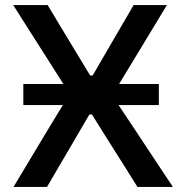

<svg xmlns="http://www.w3.org/2000/svg" viewBox="-20 -733 730 753"><path d="M33 0Q62.5 -49 92.8 -99.5Q123 -150 156 -205L226.5 -321H71.5V-403.5H228.5L169 -497.5Q136.5 -548.5 103.5 -600.2Q70.5 -652 32 -713H167Q194.5 -667 221 -623Q247.5 -579 271.5 -539.5L333.5 -437H343.5L403.5 -540.5Q427 -580.5 452.5 -624.5Q478 -668.5 504 -713H634.5Q599.5 -655.5 568 -603.2Q536.5 -551 509.5 -506.5L447 -403.5H603V-321H445L512.5 -219.5Q550.5 -162 585.5 -109.2Q620.5 -56.5 658 0H519Q491 -45 465.8 -85Q440.5 -125 417 -162L340.5 -284H330.5L259 -161.5Q236 -122.5 213.2 -83.5Q190.5 -44.5 164.5 0Z"/></svg>

Font: Commissioner Medium
Style: Regular
Weight: 500
Designer: Kostas Bartsokas
Foundry: Kostas Bartsokas
Version: Version 1.000; ttfautohint (v1.8.3)